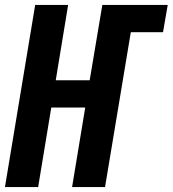

<svg xmlns="http://www.w3.org/2000/svg" viewBox="-29 -755 697 775"><path d="M-9 0 113 -735H246L196 -431H333L384 -735H648L629 -625H499L395 0H262L315 -321H178L125 0Z"/></svg>

Font: Iosevka Curly XBdEx
Style: Italic
Weight: 800
Width: 7
Italic angle: -9°
Monospace: yes
Designer: Belleve Invis
Foundry: Belleve Invis
Version: Version 11.1.0; ttfautohint (v1.8.3)